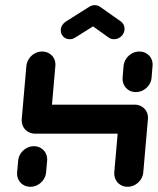

<svg xmlns="http://www.w3.org/2000/svg" viewBox="-20 -716 605 736"><path d="M96.3 0Q81.1 0 69.1 -7.4Q57 -14.8 50.7 -27.6Q44.4 -40.4 45.6 -55.6L49.6 -100Q50.7 -115.2 59.4 -128Q68.1 -140.7 81.5 -148.1Q94.8 -155.6 110 -155.6Q125.2 -155.6 137.2 -148.1Q149.3 -140.7 155.6 -128Q161.9 -115.2 160.7 -100L156.7 -55.6Q155.6 -40.4 146.9 -27.6Q138.1 -14.8 124.8 -7.4Q111.5 0 96.3 0ZM141.5 -518.5Q156.7 -518.5 168.9 -511.1Q181.1 -503.7 187.4 -490.9Q193.7 -478.1 192.2 -463L174.4 -259.3Q173.3 -244.1 164.6 -231.3Q155.9 -218.5 142.6 -211.1Q129.3 -203.7 114.1 -203.7Q98.9 -203.7 86.9 -211.1Q74.8 -218.5 68.5 -231.3Q62.2 -244.1 63.3 -259.3L81.1 -463Q82.6 -478.1 91.1 -490.9Q99.6 -503.7 113 -511.1Q126.3 -518.5 141.5 -518.5ZM486.7 -203.7H114.1L123.7 -314.8H496.3ZM496.3 -314.8Q511.5 -314.8 523.7 -307.4Q535.9 -300 542.2 -287.2Q548.5 -274.4 547 -259.3L529.3 -55.6Q528.1 -40.4 519.4 -27.6Q510.7 -14.8 497.4 -7.4Q484.1 0 468.9 0Q453.7 0 441.7 -7.4Q429.6 -14.8 423.3 -27.6Q417 -40.4 418.1 -55.6L435.9 -259.3Q437.4 -274.4 445.9 -287.2Q454.4 -300 467.8 -307.4Q481.1 -314.8 496.3 -314.8ZM500.7 -363Q485.6 -363 473.5 -370.4Q461.5 -377.8 455.2 -390.6Q448.9 -403.3 450 -418.5L453.7 -463Q455.2 -478.1 463.7 -490.9Q472.2 -503.7 485.6 -511.1Q498.9 -518.5 514.1 -518.5Q529.3 -518.5 541.5 -511.1Q553.7 -503.7 560 -490.9Q566.3 -478.1 564.8 -463L561.1 -418.5Q560 -403.3 551.3 -390.6Q542.6 -377.8 529.3 -370.4Q515.9 -363 500.7 -363ZM343.3 -696.3Q358.5 -696.3 368.7 -685.4Q378.9 -674.4 377.4 -659.3Q376.7 -650 371.7 -642Q366.7 -634.1 358.9 -628.9L268.1 -571.9Q258.5 -565.6 247 -565.6Q231.9 -565.6 221.9 -576.5Q211.9 -587.4 213 -602.6Q213.7 -611.9 218.9 -619.8Q224.1 -627.8 231.9 -633L322.2 -690Q331.9 -696.3 343.3 -696.3ZM363 -690.4 444.4 -633Q451.1 -627.8 454.6 -619.8Q458.1 -611.9 457.4 -602.6Q456.3 -587.4 444.4 -576.5Q432.6 -565.6 417.4 -565.6Q405.9 -565.6 396.7 -571.9L317 -628.9Z"/></svg>

Font: 26F Galaxy Sans Oblique
Style: Regular
Weight: 400
Italic angle: -5°
Designer: C₂₉H₂₅N₃O₅
Version: Version 1.200;FEAKit 1.0